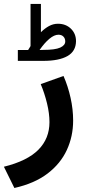

<svg xmlns="http://www.w3.org/2000/svg" viewBox="-53 -687 430 975"><path d="M89.8 -433.1Q93.3 -438.5 96.4 -443.6Q99.6 -448.7 102.1 -453.1V-667H154.8V-523.4Q174.3 -543 195.8 -554.7Q217.3 -566.4 241.2 -566.4Q281.2 -566.4 307.1 -541.3Q333 -516.1 333 -478Q332.5 -426.8 289.6 -402.3Q246.6 -377.9 167 -377.9H37.6V-433.1ZM166.5 -433.6Q227.1 -433.6 252.7 -445.3Q278.3 -457 278.3 -476.6Q278.3 -491.7 269 -501.2Q259.8 -510.7 243.7 -510.7Q222.7 -510.7 198 -490.2Q173.3 -469.7 147.9 -433.1ZM269.5 -301.3Q292.5 -248.5 305.4 -190.2Q318.4 -131.8 318.4 -74.7Q318.4 5.4 286.4 74.7Q254.4 144 188.5 194.3Q122.6 244.6 20 267.6L-33.2 159.7Q85.4 130.4 141.8 73.5Q198.2 16.6 198.2 -66.9Q198.2 -110.8 185.8 -162.1Q173.3 -213.4 153.8 -259.8Z"/></svg>

Font: Vazir UI
Style: Bold-UI
Weight: 700
Designer: Saber Rastikerdar
Foundry: Saber Rastikerdar
Version: Version 30.1.0